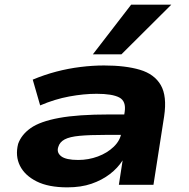

<svg xmlns="http://www.w3.org/2000/svg" viewBox="-20 -796 812 827"><path d="M270 11Q189 11 138 -14.5Q87 -40 66 -82Q45 -124 58 -176Q72 -216 112.5 -244.5Q153 -273 234.5 -288Q316 -303 450 -303H544L531 -215H435Q366 -215 323 -211Q280 -207 258.5 -195.5Q237 -184 231 -163Q223 -139 243.5 -123Q264 -107 317 -107Q361 -107 401.5 -122Q442 -137 470 -164Q498 -191 503 -225L517 -314Q524 -360 494 -376Q464 -392 396 -392Q341 -392 278.5 -380.5Q216 -369 153 -342L121 -453Q171 -474 222.5 -487.5Q274 -501 326.5 -507.5Q379 -514 428 -514Q520 -514 582.5 -495.5Q645 -477 672.5 -429.5Q700 -382 687 -295L641 0H492L508 -104V-105Q487 -72 453 -46Q419 -20 374 -4.5Q329 11 270 11ZM380 -562 545 -776H718L503 -562Z"/></svg>

Font: Nunito Sans 7pt Expanded ExtraBold
Style: Italic
Weight: 800
Width: 7
Italic angle: -9°
Designer: Vernon Adams
Foundry: Vernon Adams
Version: Version 3.101;gftools[0.9.27]